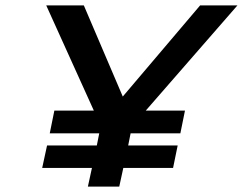

<svg xmlns="http://www.w3.org/2000/svg" viewBox="-20 -690 898 710"><path d="M151 -670 327 -281H181L164 -197H347L338 -152H154L136 -69H320L305 0H421L436 -69H620L637 -152H454L463 -197H647L664 -281H519L858 -670H720L434 -333L290 -670Z"/></svg>

Font: LT Wave Medium
Style: Italic
Weight: 500
Designer: Daniel Lyons
Version: Version 2.5 (Glyphs App)